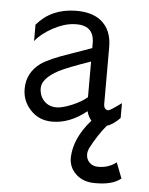

<svg xmlns="http://www.w3.org/2000/svg" viewBox="-48 -437 542 698"><g transform="rotate(5 223.5 -88.0)"><path d="M397 139 419 196Q388 222 323 221Q281 221 254.5 196Q228 171 229 134Q232 64 292 -4Q281 -15 275 -37Q214 12 150 12Q101 12 70 -22Q40 -54 40 -98Q40 -157 89 -193Q121 -215 193 -239L272 -267V-285Q272 -353 198 -348Q162 -346 121.5 -324Q81 -302 59 -274V-334Q112 -396 200 -397Q258 -398 292 -372Q333 -340 333 -276V-70Q333 -47 350 -47Q356 -47 397 -77V-23Q373 2 349 10Q320 44 292 97Q287 109 287 119Q287 137 299 149Q311 161 331 161Q369 161 397 139ZM272 -88V-218Q191 -190 157 -173Q98 -141 98 -106Q98 -78 115.5 -59.5Q133 -41 161 -41Q182 -41 218 -56Q253 -71 272 -88Z"/></g></svg>

Font: GFS Neohellenic Rg
Style: Regular
Weight: 400
Designer: Takis Katsoulidis and George D. Matthiopoulos
Foundry: Takis Katsoulidis and George D. Matthiopoulos
Version: Version 1.0